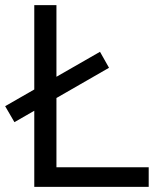

<svg xmlns="http://www.w3.org/2000/svg" viewBox="-38 -725 621 745"><path d="M95 0V-705H181V-76H539V0ZM18 -251 -18 -313 350 -524 385 -462Z"/></svg>

Font: Nunito Sans 10pt
Style: Regular
Weight: 400
Designer: Vernon Adams
Foundry: Vernon Adams
Version: Version 3.101;gftools[0.9.27]